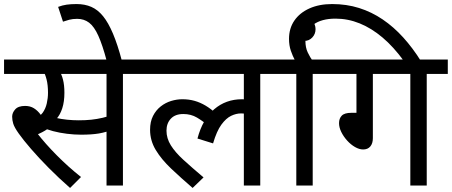

<svg xmlns="http://www.w3.org/2000/svg" viewBox="-20 -916 2231 948"><path d="M245 -551 273 -566Q284 -550 291 -523Q298 -496 298 -458Q298 -414 287.5 -381.5Q277 -349 258 -328L257 -319Q239 -296 214.5 -279Q190 -262 159 -250L163 -259Q204 -206 260.5 -149Q317 -92 380 -42L326 12Q270 -37 220.5 -87Q171 -137 133 -181Q95 -225 73 -256Q51 -287 45.5 -305Q40 -323 40 -340Q40 -359 55 -376Q70 -393 104 -393Q129 -393 147.5 -381.5Q166 -370 181 -349.5Q196 -329 209 -300L148 -331Q176 -339 190.5 -359Q205 -379 211 -405.5Q217 -432 217 -458Q217 -496 210 -523.5Q203 -551 194 -564L237 -551H0V-622H417V-551ZM587 -551V0H506V-551H396V-622H691V-551ZM369 -322Q403 -322 431 -325Q459 -328 487 -334.5Q515 -341 547 -353V-280Q504 -263 468.5 -257Q433 -251 380 -251Q347 -251 310.5 -255.5Q274 -260 242 -268.5Q210 -277 190 -287L210 -347Q230 -340 256 -334Q282 -328 311 -325Q340 -322 369 -322Z M507 -615Q486 -694 465.5 -739.5Q445 -785 420 -804Q395 -823 361 -823Q339 -823 322 -818.5Q305 -814 291 -809L267 -882Q288 -890 309 -893Q330 -896 358 -896Q399 -896 431 -882Q463 -868 489 -836Q515 -804 538 -749.5Q561 -695 582 -615Z M676 -551V-622H1369V-551H1265V0H1184V-377L1228 -341Q1211 -351 1196.5 -353.5Q1182 -356 1170 -356Q1146 -356 1121 -344Q1096 -332 1073 -300.5Q1050 -269 1032 -208L955 -232Q980 -327 1037.5 -376.5Q1095 -426 1175 -426Q1192 -426 1209 -423Q1226 -420 1238 -416L1241 -394L1184 -413V-551ZM1013 -292Q982 -318 952.5 -335.5Q923 -353 885 -353Q845 -353 823.5 -330Q802 -307 802 -271Q802 -233 823.5 -198.5Q845 -164 886 -126.5Q927 -89 985 -40L931 12Q873 -38 825 -83.5Q777 -129 749 -175.5Q721 -222 721 -275Q721 -315 735.5 -343.5Q750 -372 773.5 -390.5Q797 -409 825 -417.5Q853 -426 880 -426Q913 -426 941 -418Q969 -410 995 -394.5Q1021 -379 1045 -357Z M1620 -896Q1691 -896 1753 -876.5Q1815 -857 1869.5 -820Q1924 -783 1971 -731Q2018 -679 2058 -615H1974Q1923 -685 1868.5 -731Q1814 -777 1756 -800.5Q1698 -824 1637 -824Q1567 -824 1527.5 -794.5Q1488 -765 1488 -714Q1488 -681 1499.5 -657Q1511 -633 1524 -615H1438Q1425 -639 1416 -665.5Q1407 -692 1407 -724Q1407 -776 1433.5 -814.5Q1460 -853 1508 -874.5Q1556 -896 1620 -896ZM1443 -551H1354V-622H1627V-551H1524V0H1443Z M1428 -772Q1428 -796 1444.5 -813Q1461 -830 1483 -830Q1506 -830 1522 -813Q1538 -796 1538 -772Q1538 -748 1522 -731Q1506 -714 1483 -714Q1461 -714 1444.5 -731Q1428 -748 1428 -772Z M1821 -551V-234Q1821 -208 1808.5 -193Q1796 -178 1773 -178Q1754 -178 1733 -190Q1712 -202 1694 -222Q1676 -242 1665 -264.5Q1654 -287 1654 -308Q1654 -331 1667.5 -345Q1681 -359 1715 -359H1740V-551H1613V-622H2191V-551H2087V0H2006V-551Z"/></svg>

Font: Noto Sans Ambassadori
Style: Regular
Weight: 400
Designer: Monotype Design Team
Foundry: Monotype Imaging Inc.
Version: Version 2.013